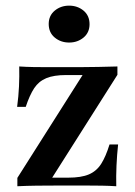

<svg xmlns="http://www.w3.org/2000/svg" viewBox="-20 -647 469 667"><path d="M40.3 0V-29L266.9 -386.3H209.7Q166.9 -386.3 140.7 -375.4Q114.5 -364.5 98.8 -340.7Q83.1 -316.9 69.4 -275.8H39.5Q44.4 -312.1 46 -346.8Q47.6 -381.5 46.8 -416.1Q71 -414.5 96 -414.1Q121 -413.7 145.2 -413.7H209.7H254Q287.9 -413.7 321.8 -414.5Q355.6 -415.3 387.9 -416.1V-387.1L161.3 -29.8H216.9Q262.1 -29.8 288.7 -41.1Q315.3 -52.4 331.5 -77.8Q347.6 -103.2 360.5 -145.2H390.3Q386.3 -108.1 384.7 -71.8Q383.1 -35.5 383.9 0Q359.7 -1.6 334.7 -2Q309.7 -2.4 285.5 -2.4H216.9H175Q141.1 -2.4 106.9 -2Q72.6 -1.6 40.3 0ZM220.2 -499.2Q191.1 -499.2 170.2 -516.5Q149.2 -533.9 149.2 -563.7Q149.2 -592.7 170.2 -610.1Q191.1 -627.4 220.2 -627.4Q249.2 -627.4 270.2 -610.1Q291.1 -592.7 291.1 -562.9Q291.1 -533.9 270.2 -516.5Q249.2 -499.2 220.2 -499.2Z"/></svg>

Font: Playfair 5pt SemiExpanded Light
Style: Bold
Weight: 700
Version: Version 2.203